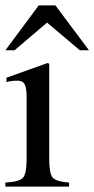

<svg xmlns="http://www.w3.org/2000/svg" viewBox="-37 -694 351 714"><path d="M294 -507H260L138 -610L17 -507H-17L107 -674H169ZM220 0H-17V-15Q35 -18 48.5 -33Q62 -48 62 -104V-331Q62 -366 55 -380Q48 -394 29 -394Q5 -394 -13 -389V-405L141 -460L146 -456V-105Q146 -49 158.5 -34Q171 -19 220 -15Z"/></svg>

Font: STIX Math
Style: Regular
Weight: 400
Designer: MicroPress Inc., with final additions and corrections provided by Coen Hoffman, Elsevier (retired)
Version: Version 1.1.1